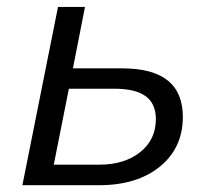

<svg xmlns="http://www.w3.org/2000/svg" viewBox="-20 -546 608 566"><path d="M195 -344.5H340.5Q519 -344.5 519 -201.5Q519 -110 451.5 -55Q384 0 271.5 0H46L151 -525.5H230.5ZM138.5 -60.5H271.5Q347 -60.5 393.2 -97.5Q439.5 -134.5 439.5 -195Q439.5 -240.5 409.2 -262.5Q379 -284.5 317 -284.5H183Z"/></svg>

Font: Argentum Sans Light
Style: Italic
Weight: 300
Italic angle: -11.3°
Designer: Julieta Ulanovsky (font), Owen Earl (portions from Jones font), Cristiano Sobral (main changes and remaster)
Foundry: Julieta Ulanovsky (font), Owen Earl (portions from Jones font), Cristiano Sobral (main changes and remaster)
Version: Version 3.127